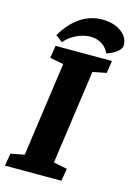

<svg xmlns="http://www.w3.org/2000/svg" viewBox="-140 -902 672 966"><g transform="rotate(15 196.5 -418.5)"><path d="M270 -837Q310 -837 340.5 -824.5Q371 -812 389 -790Q407 -768 407 -739Q407 -722 386.5 -705Q366 -688 332 -677Q323 -698 308 -711.5Q293 -725 274.5 -731.5Q256 -738 234 -738Q212 -738 188 -730.5Q164 -723 142 -709Q120 -695 102 -674L66 -701Q105 -768 157 -802.5Q209 -837 270 -837ZM-14 0 -3 -65 68 -79 137 -569 66 -583 76 -648H370L360 -583L289 -569L220 -79L291 -65L280 0Z"/></g></svg>

Font: Faustina Light ExtraBold
Style: Italic
Weight: 800
Italic angle: -8°
Version: Version 1.200